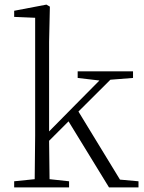

<svg xmlns="http://www.w3.org/2000/svg" viewBox="-20 -820 630 840"><path d="M319.8 -479V-507.8H562V-479L462.9 -471.2L323.2 -332L504.9 -34.2L585.9 -26.9V0H457L279.8 -289.1L194.8 -204.1L196.8 -36.1L282.2 -26.9V0H42V-26.9L131.8 -36.1L133.8 -226.1V-742.2L42 -746.1V-772.9L183.1 -799.8L198.2 -791L194.8 -637.2V-245.1L311 -362.8L415 -467.8Z"/></svg>

Font: Source Han Serif TW ExtraLight
Style: Regular
Weight: 250
Designer: Ryoko NISHIZUKA Ë•øÂ°öÊ∂ºÂ≠ê (kana & ideographs); Frank Grie√ühammer (Latin, Greek & Cyrillic); Wenlong ZHANG Âº†ÊñáÈæô 
Foundry: Adobe
Version: Version 2.003;hotconv 1.1.1;makeotfexe 2.6.0